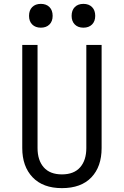

<svg xmlns="http://www.w3.org/2000/svg" viewBox="-20 -962 640 992"><path d="M300 10Q202 10 148.5 -46Q95 -102 95 -197V-730H174V-197Q174 -134 206 -97.5Q238 -61 300 -61Q362 -61 394 -97.5Q426 -134 426 -197V-730H505V-197Q505 -101 452 -45.5Q399 10 300 10ZM411 -819Q383 -819 366.5 -835.5Q350 -852 350 -880Q350 -909 366.5 -925.5Q383 -942 411 -942Q439 -942 455.5 -925.5Q472 -909 472 -880Q472 -852 455.5 -835.5Q439 -819 411 -819ZM191 -819Q163 -819 146.5 -835.5Q130 -852 130 -880Q130 -909 146.5 -925.5Q163 -942 191 -942Q219 -942 235.5 -925.5Q252 -909 252 -880Q252 -852 235.5 -835.5Q219 -819 191 -819Z"/></svg>

Font: JetBrains Mono NL Light
Style: Regular
Weight: 300
Monospace: yes
Designer: Philipp Nurullin, Konstantin Bulenkov
Foundry: JetBrains
Version: Version 2.305; ttfautohint (v1.8.4.7-5d5b)